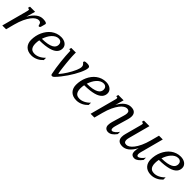

<svg xmlns="http://www.w3.org/2000/svg" viewBox="290 -1773 3029 3029"><g transform="rotate(45 1804.5 -259.0)"><path d="M318.8 -467.3Q295.9 -467.3 266.6 -449.2Q237.3 -431.2 206.8 -391.8Q176.3 -352.5 147 -290.3Q117.7 -228 94.2 -140.1L57.1 0H-27.3L88.9 -433.6Q91.3 -443.8 92.8 -451.4Q94.2 -459 94.2 -464.4Q94.2 -474.6 89.6 -478.3Q85 -481.9 76.2 -481.9H62.5L72.3 -518.6H186L143.1 -365.7Q166 -408.2 191.4 -439Q216.8 -469.7 243.4 -490Q270 -510.3 296.9 -519.8Q323.7 -529.3 350.1 -529.3Q358.4 -529.3 373.3 -528.8Q388.2 -528.3 402.8 -525.4Q417.5 -522.5 428.2 -516.4Q439 -510.3 439 -499Q439 -494.1 437.5 -489.3L421.9 -430.7Q417.5 -413.6 411.6 -405.3Q405.8 -397 390.6 -397Q384.3 -397 381.6 -402.1Q378.9 -407.2 377 -415Q375 -422.9 372.3 -432.1Q369.6 -441.4 363.8 -449.2Q357.9 -457 347.4 -462.2Q336.9 -467.3 318.8 -467.3Z M454.1 -161.1Q454.1 -208 463.6 -253.4Q473.1 -298.8 491.7 -339.6Q510.3 -380.4 536.9 -415.3Q563.5 -450.2 597.4 -475.3Q631.3 -500.5 672.4 -514.9Q713.4 -529.3 760.3 -529.3Q789.6 -529.3 815.7 -521.7Q841.8 -514.2 861.3 -499.8Q880.9 -485.4 892.3 -464.6Q903.8 -443.8 903.8 -417.5Q903.8 -394 896.5 -372.3Q889.2 -350.6 872.8 -331.8Q856.4 -313 829.6 -297.4Q802.7 -281.7 763.4 -270.8Q724.1 -259.8 671.4 -253.4Q618.7 -247.1 550.8 -246.6Q543 -208 543 -170.4Q543 -130.9 551.8 -106Q560.5 -81.1 575.2 -66.9Q589.8 -52.7 609.4 -47.6Q628.9 -42.5 650.9 -42.5Q670.4 -42.5 692.1 -47.9Q713.9 -53.2 736.1 -64Q758.3 -74.7 780 -90.8Q801.8 -106.9 821.8 -128.4V-77.1Q804.7 -58.6 783.7 -42.5Q762.7 -26.4 738.5 -14.6Q714.4 -2.9 687.3 3.9Q660.2 10.7 630.9 10.7Q585.4 10.7 552.2 -2.7Q519 -16.1 497.3 -39.6Q475.6 -63 464.8 -94.2Q454.1 -125.5 454.1 -161.1ZM818.4 -415.5Q818.4 -428.7 814.5 -441.2Q810.5 -453.6 802 -463.4Q793.5 -473.1 780.3 -479Q767.1 -484.9 748.5 -484.9Q716.3 -484.9 688 -469Q659.7 -453.1 635.7 -426.5Q611.8 -399.9 593.5 -365.2Q575.2 -330.6 563 -293Q634.8 -293.5 683.6 -303Q732.4 -312.5 762.5 -328.6Q792.5 -344.7 805.4 -366.9Q818.4 -389.2 818.4 -415.5Z M1014.2 -467.3Q1014.2 -475.6 1010 -478.8Q1005.9 -481.9 998.5 -481.9H982.9L992.7 -518.6H1096.2Q1095.7 -512.2 1095.5 -505.4Q1095.2 -498.5 1095.2 -490.2Q1095.2 -464.8 1096.9 -432.1Q1098.6 -399.4 1101.6 -363Q1104.5 -326.7 1108.4 -288.8Q1112.3 -251 1116.5 -215.3Q1120.6 -179.7 1125 -148.4Q1129.4 -117.2 1133.8 -94.2Q1134.8 -88.4 1139.6 -88.4Q1143.6 -88.4 1147.9 -93.3Q1167 -115.2 1187.5 -143.6Q1208 -171.9 1227.3 -202.6Q1246.6 -233.4 1263.7 -265.1Q1280.8 -296.9 1293.7 -325.9Q1306.6 -355 1314.2 -379.9Q1321.8 -404.8 1321.8 -421.9Q1321.8 -443.4 1315.7 -455.1Q1309.6 -466.8 1302.5 -473.9Q1295.4 -481 1289.3 -485.6Q1283.2 -490.2 1283.2 -497.6Q1283.7 -504.9 1286.1 -510Q1288.6 -515.1 1295.2 -518.3Q1301.8 -521.5 1313.5 -522.9Q1325.2 -524.4 1345.2 -524.4Q1356 -524.4 1367.2 -522.9Q1378.4 -521.5 1387.2 -517.6Q1396 -513.7 1401.6 -505.9Q1407.2 -498 1407.2 -485.8Q1407.2 -464.4 1396.5 -430.7Q1385.7 -397 1366.5 -356Q1347.2 -314.9 1320.8 -269.3Q1294.4 -223.6 1263.2 -177.5Q1231.9 -131.3 1197 -87.2Q1162.1 -43 1126 -5.9Q1120.6 -0.5 1111.1 5.1Q1101.6 10.7 1091.3 10.7Q1080.1 10.7 1074.2 4.4Q1068.4 -2 1067.4 -7.3Q1055.7 -61.5 1046.4 -123.8Q1037.1 -186 1030.3 -247.8Q1023.4 -309.6 1019.3 -366.7Q1015.1 -423.8 1014.2 -467.3Z M1456.1 -161.1Q1456.1 -208 1465.6 -253.4Q1475.1 -298.8 1493.7 -339.6Q1512.2 -380.4 1538.8 -415.3Q1565.4 -450.2 1599.4 -475.3Q1633.3 -500.5 1674.3 -514.9Q1715.3 -529.3 1762.2 -529.3Q1791.5 -529.3 1817.6 -521.7Q1843.8 -514.2 1863.3 -499.8Q1882.8 -485.4 1894.3 -464.6Q1905.8 -443.8 1905.8 -417.5Q1905.8 -394 1898.4 -372.3Q1891.1 -350.6 1874.8 -331.8Q1858.4 -313 1831.5 -297.4Q1804.7 -281.7 1765.4 -270.8Q1726.1 -259.8 1673.3 -253.4Q1620.6 -247.1 1552.7 -246.6Q1544.9 -208 1544.9 -170.4Q1544.9 -130.9 1553.7 -106Q1562.5 -81.1 1577.1 -66.9Q1591.8 -52.7 1611.3 -47.6Q1630.9 -42.5 1652.8 -42.5Q1672.4 -42.5 1694.1 -47.9Q1715.8 -53.2 1738 -64Q1760.3 -74.7 1782 -90.8Q1803.7 -106.9 1823.7 -128.4V-77.1Q1806.6 -58.6 1785.6 -42.5Q1764.6 -26.4 1740.5 -14.6Q1716.3 -2.9 1689.2 3.9Q1662.1 10.7 1632.8 10.7Q1587.4 10.7 1554.2 -2.7Q1521 -16.1 1499.3 -39.6Q1477.5 -63 1466.8 -94.2Q1456.1 -125.5 1456.1 -161.1ZM1820.3 -415.5Q1820.3 -428.7 1816.4 -441.2Q1812.5 -453.6 1804 -463.4Q1795.4 -473.1 1782.2 -479Q1769 -484.9 1750.5 -484.9Q1718.3 -484.9 1689.9 -469Q1661.6 -453.1 1637.7 -426.5Q1613.8 -399.9 1595.5 -365.2Q1577.1 -330.6 1564.9 -293Q1636.7 -293.5 1685.5 -303Q1734.4 -312.5 1764.4 -328.6Q1794.4 -344.7 1807.4 -366.9Q1820.3 -389.2 1820.3 -415.5Z M2058.6 -433.6Q2061 -443.8 2062.5 -451.4Q2064 -459 2064 -464.4Q2064 -474.6 2059.3 -478.3Q2054.7 -481.9 2045.9 -481.9H2032.2L2042 -518.6H2161.1L2120.6 -375Q2164.1 -456.1 2215.3 -492.7Q2266.6 -529.3 2318.4 -529.3Q2377.4 -529.3 2404.5 -502.7Q2431.6 -476.1 2431.6 -428.7Q2431.6 -396 2419.9 -356L2361.8 -157.2Q2357.9 -143.1 2352.8 -122.8Q2347.7 -102.5 2347.7 -84.5Q2347.7 -64.9 2354.5 -56.2Q2361.3 -47.4 2374 -47.4Q2384.3 -47.4 2397.2 -54Q2410.2 -60.5 2423.6 -71.5Q2437 -82.5 2450 -97.2Q2462.9 -111.8 2473.1 -128.4V-77.1Q2440.4 -31.7 2408.2 -10.5Q2376 10.7 2340.8 10.7Q2324.2 10.7 2309.8 5.6Q2295.4 0.5 2284.9 -9.5Q2274.4 -19.5 2268.3 -34.4Q2262.2 -49.3 2262.2 -68.8Q2262.2 -89.8 2265.6 -109.9Q2269 -129.9 2274.9 -149.4L2335 -353Q2340.3 -371.1 2343 -386Q2345.7 -400.9 2345.7 -413.1Q2345.7 -467.3 2289.1 -467.3Q2266.1 -467.3 2236.8 -449.2Q2207.5 -431.2 2177 -391.8Q2146.5 -352.5 2117.2 -290.3Q2087.9 -228 2064.5 -140.1L2027.3 0H1942.9Z M2737.3 -518.6 2642.6 -165.5Q2632.8 -130.4 2632.8 -106.4Q2632.8 -78.6 2646 -64.9Q2659.2 -51.3 2688.5 -51.3Q2711.4 -51.3 2740.7 -69.3Q2770 -87.4 2800.5 -126.7Q2831.1 -166 2860.4 -228.3Q2889.6 -290.5 2913.1 -378.4L2950.2 -518.6H3034.7L2938.5 -157.2Q2936.5 -150.4 2934.1 -141.4Q2931.6 -132.3 2929.4 -122.8Q2927.2 -113.3 2925.8 -103.3Q2924.3 -93.3 2924.3 -84.5Q2924.3 -68.8 2930.4 -58.1Q2936.5 -47.4 2953.1 -47.4Q2959.5 -47.4 2970.5 -52.5Q2981.4 -57.6 2994.9 -67.9Q3008.3 -78.1 3022.5 -93.3Q3036.6 -108.4 3049.8 -128.4V-77.1Q3035.2 -58.1 3020.3 -42Q3005.4 -25.9 2990 -14.2Q2974.6 -2.4 2958.7 4.2Q2942.9 10.7 2926.3 10.7Q2904.3 10.7 2889.4 4.4Q2874.5 -2 2865.7 -12.7Q2856.9 -23.4 2853.3 -38.1Q2849.6 -52.7 2849.6 -68.8Q2849.6 -89.8 2853 -111.6Q2856.4 -133.3 2862.3 -152.8Q2838.9 -107.9 2814 -76.9Q2789.1 -45.9 2763.2 -26.4Q2737.3 -6.8 2711.2 2Q2685.1 10.7 2659.2 10.7Q2629.4 10.7 2608.2 3.7Q2586.9 -3.4 2573.2 -16.6Q2559.6 -29.8 2553.2 -48.6Q2546.9 -67.4 2546.9 -90.8Q2546.9 -124 2557.6 -162.6L2630.4 -433.6Q2632.8 -443.8 2634.3 -451.4Q2635.7 -459 2635.7 -464.4Q2635.7 -474.6 2631.1 -478.3Q2626.5 -481.9 2617.7 -481.9H2604L2613.8 -518.6Z M3121.6 -161.1Q3121.6 -208 3131.1 -253.4Q3140.6 -298.8 3159.2 -339.6Q3177.7 -380.4 3204.3 -415.3Q3231 -450.2 3264.9 -475.3Q3298.8 -500.5 3339.8 -514.9Q3380.9 -529.3 3427.7 -529.3Q3457 -529.3 3483.2 -521.7Q3509.3 -514.2 3528.8 -499.8Q3548.3 -485.4 3559.8 -464.6Q3571.3 -443.8 3571.3 -417.5Q3571.3 -394 3564 -372.3Q3556.6 -350.6 3540.3 -331.8Q3523.9 -313 3497.1 -297.4Q3470.2 -281.7 3430.9 -270.8Q3391.6 -259.8 3338.9 -253.4Q3286.1 -247.1 3218.3 -246.6Q3210.4 -208 3210.4 -170.4Q3210.4 -130.9 3219.2 -106Q3228 -81.1 3242.7 -66.9Q3257.3 -52.7 3276.9 -47.6Q3296.4 -42.5 3318.4 -42.5Q3337.9 -42.5 3359.6 -47.9Q3381.3 -53.2 3403.6 -64Q3425.8 -74.7 3447.5 -90.8Q3469.2 -106.9 3489.3 -128.4V-77.1Q3472.2 -58.6 3451.2 -42.5Q3430.2 -26.4 3406 -14.6Q3381.8 -2.9 3354.7 3.9Q3327.6 10.7 3298.3 10.7Q3252.9 10.7 3219.7 -2.7Q3186.5 -16.1 3164.8 -39.6Q3143.1 -63 3132.3 -94.2Q3121.6 -125.5 3121.6 -161.1ZM3485.8 -415.5Q3485.8 -428.7 3481.9 -441.2Q3478 -453.6 3469.5 -463.4Q3460.9 -473.1 3447.8 -479Q3434.6 -484.9 3416 -484.9Q3383.8 -484.9 3355.5 -469Q3327.1 -453.1 3303.2 -426.5Q3279.3 -399.9 3261 -365.2Q3242.7 -330.6 3230.5 -293Q3302.2 -293.5 3351.1 -303Q3399.9 -312.5 3429.9 -328.6Q3460 -344.7 3472.9 -366.9Q3485.8 -389.2 3485.8 -415.5Z"/></g></svg>

Font: Arian Grqi
Style: Italic
Weight: 400
Italic angle: -15°
Designer: Ruben Hakobyan (Tarumian)
Foundry: Ruben Hakobyan (Tarumian)
Version: Version 1.002